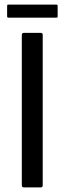

<svg xmlns="http://www.w3.org/2000/svg" viewBox="-20 -816 282 836"><path d="M166 -9Q166 0 157 0H85Q75 0 75 -9V-664Q75 -673 85 -673H157Q166 -673 166 -664ZM231 -743Q231 -741 229.5 -740Q228 -739 223 -739H18Q13 -739 12 -740.5Q11 -742 11 -745V-789Q11 -794 12.5 -795Q14 -796 18 -796H223Q228 -796 229.5 -795Q231 -794 231 -790Z"/></svg>

Font: Glory Medium
Style: Regular
Weight: 500
Designer: Robert Leuschke
Foundry: Robert Leuschke
Version: Version 1.011